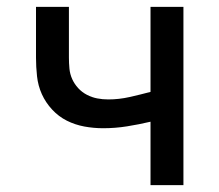

<svg xmlns="http://www.w3.org/2000/svg" viewBox="-20 -540 640 560"><path d="M419 0V-185Q385 -177 350.5 -171.5Q316 -166 281 -166Q253 -166 226 -171Q199 -176 175 -188Q151 -200 132 -220.5Q113 -241 102 -265.5Q91 -290 88 -317.5Q85 -345 85 -372V-520H181V-372Q181 -356 182.5 -340Q184 -324 190.5 -309.5Q197 -295 208 -283Q219 -271 233.5 -263.5Q248 -256 263.5 -253Q279 -250 296 -250Q327 -250 358 -257Q389 -264 419 -272V-520H515V0Z"/></svg>

Font: Iosevka Aile Medium
Style: Regular
Weight: 500
Designer: Belleve Invis
Foundry: Belleve Invis
Version: Version 27.3.5; ttfautohint (v1.8.4)